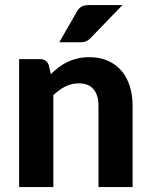

<svg xmlns="http://www.w3.org/2000/svg" viewBox="-20 -754 607 774"><path d="M57 0ZM57 0V-515.5H142Q168 -515.5 176.5 -491.5L185 -455.5Q200.5 -470.5 217.2 -483Q234 -495.5 252.8 -504.5Q271.5 -513.5 293.2 -518.5Q315 -523.5 340.5 -523.5Q382.5 -523.5 415 -509Q447.5 -494.5 469.8 -468.5Q492 -442.5 503.2 -406.5Q514.5 -370.5 514.5 -327.5V0H377V-327.5Q377 -370.5 357 -394.2Q337 -418 298 -418Q268.5 -418 243.2 -405.2Q218 -392.5 195 -370.5V0ZM473.5 -733.5 347 -602.5Q337 -592 327.2 -587.8Q317.5 -583.5 302 -583.5H219L289 -705.5Q296.5 -719.5 307.2 -726.5Q318 -733.5 340 -733.5Z"/></svg>

Font: Lato Heavy
Style: Regular
Weight: 800
Designer: Lukasz Dziedzic
Foundry: tyPoland Lukasz Dziedzic
Version: Version 2.007; 2014-02-27